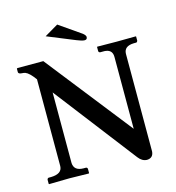

<svg xmlns="http://www.w3.org/2000/svg" viewBox="-120 -919 949 1034"><g transform="rotate(-15 355.0 -402.5)"><path d="M293 -816.9 414.1 -732.9Q428.7 -721.2 429.2 -711.9Q429.2 -696.8 414.1 -696.8Q399.4 -697.3 371.1 -709L216.8 -772ZM545.9 -568.8Q545.9 -606 511.2 -611.8Q502.4 -613.3 492.2 -612.8H478Q470.2 -614.3 469.2 -621.1V-645L471.2 -646Q472.2 -646 578.1 -645L685.1 -646L687 -645V-621.1Q685.1 -614.3 679.2 -612.8H665Q610.8 -611.3 609.9 -568.8V-24.9Q607.4 11.2 571.8 12.2Q544.9 11.2 524.9 -15.1L174.8 -470.2V-76.2Q177.2 -32.7 230 -32.2H244.1Q251.5 -30.3 252 -22.9V0L250 2Q249 2 142.1 0L28.8 2L26.9 0V-22.9Q28.3 -30.8 35.2 -32.2H48.8Q110.8 -33.7 111.8 -76.2V-560.1Q81.5 -602.1 60.1 -609.9Q50.8 -612.8 42 -612.8Q22.5 -613.8 22 -624V-643.1L24.9 -646H169.9L545.9 -168Z"/></g></svg>

Font: Linux Libertine O
Style: Semibold
Weight: 700
Designer: Philipp H. Poll
Foundry: Philipp H. Poll
Version: Version 5.0.0